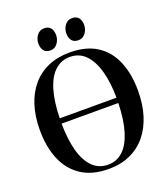

<svg xmlns="http://www.w3.org/2000/svg" viewBox="-169 -1065 1040 1194"><g transform="rotate(-20 351.5 -468.0)"><path d="M345 12Q235.5 12 163.8 -35.5Q92 -83 57.2 -167.2Q22.5 -251.5 22.5 -361Q22.5 -450.5 45.2 -522.8Q68 -595 111.8 -646.5Q155.5 -698 218.2 -725.2Q281 -752.5 361 -752.5Q470 -752.5 540.8 -706.5Q611.5 -660.5 646 -577.5Q680.5 -494.5 680.5 -383.5Q680.5 -294 657.8 -221.2Q635 -148.5 591.8 -96.2Q548.5 -44 486.2 -16Q424 12 345 12ZM350.5 -14.5Q406.5 -14.5 447.8 -52.5Q489 -90.5 512.5 -166Q536 -241.5 539 -353.5H163.5Q164.5 -249 185 -173.2Q205.5 -97.5 246.8 -56Q288 -14.5 350.5 -14.5ZM164 -388.5H539.5Q539 -488 518.2 -564Q497.5 -640 456.2 -683Q415 -726 352.5 -726Q296.5 -726 254.8 -688.8Q213 -651.5 189.8 -576.5Q166.5 -501.5 164 -388.5ZM254.5 -805Q225.5 -805 211.8 -823Q198 -841 198 -869.5Q198 -901 216 -924.5Q234 -948 262.5 -948H263.5Q293 -948 306.5 -930Q320 -912 320 -883.5Q320 -854 302.5 -829.5Q285 -805 255.5 -805ZM440 -805Q410.5 -805 396.8 -823Q383 -841 383 -869.5Q383 -901 401 -924.5Q419 -948 447.5 -948H448.5Q477.5 -948 491.5 -930Q505.5 -912 505.5 -883.5Q505.5 -854 487.8 -829.5Q470 -805 441 -805Z"/></g></svg>

Font: Merriweather 144pt SemiBold
Style: Regular
Weight: 600
Version: Version 2.100